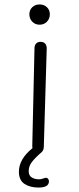

<svg xmlns="http://www.w3.org/2000/svg" viewBox="-20 -693 354 863"><path d="M112 -629Q112 -648 125 -660.5Q138 -673 158 -673Q178 -673 191 -660.5Q204 -648 204 -629Q204 -609 191 -595.5Q178 -582 158 -582Q138 -582 125 -595.5Q112 -609 112 -629ZM200 122Q200 150 153 150Q115 150 90 133.5Q65 117 65 79Q65 22 126 -27Q125 -30 125 -35L135 -475Q135 -490 142.5 -497.5Q150 -505 162 -505Q175 -505 182.5 -497.5Q190 -490 190 -475L177 -35Q177 -18 168 -10L165 -7Q138 16 123.5 35Q109 54 109 76Q109 96 122.5 104.5Q136 113 156 113Q164 113 173.5 109.5Q183 106 187 106Q192 106 196 110.5Q200 115 200 122Z"/></svg>

Font: Mali Light
Style: Regular
Weight: 300
Designer: Kitiyaporn Chalermlarp | Katatrad Aksorn Co.,Ltd.
Foundry: Cadson Demak Co.,Ltd.
Version: Version 1.000; ttfautohint (v1.6)